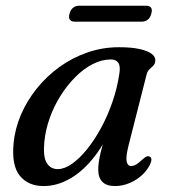

<svg xmlns="http://www.w3.org/2000/svg" viewBox="-20 -631 591 662"><path d="M423.4 -130.2Q413.2 -89.5 416.7 -74.1Q420.2 -58.6 432 -58.6Q440.8 -58.6 449.6 -63.9Q458.4 -69.2 471.7 -81.7Q480.1 -89.3 485.6 -91.4Q491.1 -93.4 496.2 -90.9Q502.1 -88 502 -80.2Q501.8 -72.4 495.9 -61Q478.1 -28.4 444.8 -9Q411.4 10.5 376.2 10.5Q347.2 10.5 333 -4Q318.7 -18.5 318.7 -46.4Q318.7 -58 320.6 -72Q322.5 -85.9 327.4 -106.5Q332.3 -127.1 341.4 -158Q350.5 -188.9 364.6 -234.1L374.1 -216.9Q346.6 -144.4 307.6 -93.5Q268.6 -42.6 223.1 -16Q177.6 10.5 130.4 10.5Q77.5 10.5 48.5 -24.8Q19.5 -60.1 26.9 -136.7Q31.4 -186.9 52.1 -235.2Q72.8 -283.4 106.7 -325.7Q140.6 -367.9 184.9 -400Q229.2 -432 281.3 -450.1Q333.5 -468.2 390.2 -468.2Q432.9 -468.2 461.1 -462Q489.2 -455.8 503 -445.3Q516.7 -434.7 515.5 -421.3Q514.5 -410.5 508.3 -404.3Q502 -398.1 495.3 -391.9Q488.5 -385.7 485.6 -374.7ZM132.8 -141.3Q128 -89.8 141.3 -68.9Q154.5 -47.9 179.1 -47.9Q201.9 -47.9 227.8 -65.9Q253.6 -83.8 279.6 -115.8Q305.5 -147.8 328.2 -189.5Q350.9 -231.1 367.5 -279.1Q384.2 -327.1 391.5 -377Q395.8 -402.8 387.9 -414.4Q380 -426 362.3 -426Q331 -426 299.8 -410.1Q268.6 -394.2 240.4 -366Q212.2 -337.9 189.2 -301.6Q166.2 -265.3 151.5 -224.2Q136.8 -183.1 132.8 -141.3ZM219.7 -583.7Q223.4 -597.7 232.2 -604.5Q240.9 -611.3 253.3 -611.3H483.4Q495.8 -611.3 500.7 -604.6Q505.6 -597.9 501.7 -583.9Q497.9 -569.6 489.3 -563Q480.6 -556.3 468.2 -556.3H237.9Q225.7 -556.3 220.9 -563.1Q216 -569.8 219.7 -583.7Z"/></svg>

Font: Fraunces
Style: Italic
Weight: 900
Italic angle: -16°
Version: Version 1.000;[0bf87f6ff]